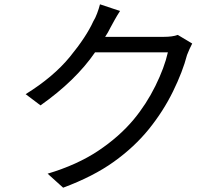

<svg xmlns="http://www.w3.org/2000/svg" viewBox="-20 -827 1040 891"><path d="M805 -665 872 -625Q866 -614 859.5 -599.5Q853 -585 848 -572Q828 -495 783 -403Q738 -311 671 -228Q604 -145 508.5 -76.5Q413 -8 273 44L201 -21Q338 -62 435.5 -127Q533 -192 600 -272Q659 -343 701 -428Q743 -513 759 -584H421Q331 -453 168 -338L99 -390Q228 -470 304.5 -563.5Q381 -657 413 -728Q422 -742 430.5 -764.5Q439 -787 444 -807L537 -776Q524 -756 512 -734.5Q500 -713 492 -698Q482 -677 468 -656H740Q781 -656 805 -665Z"/></svg>

Font: Noto Sans CJK KR Regular (TTF)
Style: Regular
Weight: 400
Designer: Ryoko NISHIZUKA 西塚涼子 (kana & ideographs); Paul D. Hunt (Latin, Greek & Cyrillic); Wenlong ZHANG 张文龙 (bopomofo); Sandoll 
Foundry: Adobe Systems Incorporated
Version: Version 1.004;PS 1.004;hotconv 1.0.82;makeotf.lib2.5.63406